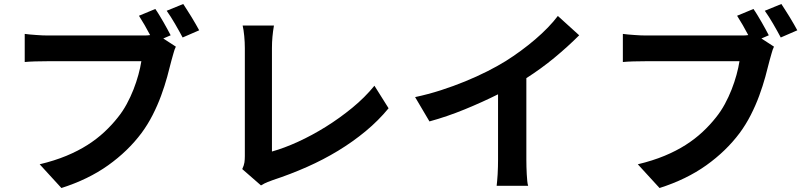

<svg xmlns="http://www.w3.org/2000/svg" viewBox="-20 -888 4040 963"><path d="M799 -695 862 -654Q855 -640 850 -620.5Q845 -601 840 -585Q831 -548 818.5 -502.5Q806 -457 788 -408Q770 -359 745.5 -311Q721 -263 690 -221Q622 -130 522.5 -59Q423 12 288 55L179 -64Q254 -82 313 -106.5Q372 -131 419 -161Q466 -191 503.5 -226Q541 -261 571 -299Q596 -330 615.5 -366Q635 -402 649.5 -439Q664 -476 674 -512.5Q684 -549 689 -581H223Q188 -581 156 -580Q124 -579 104 -577V-718Q115 -716 130 -715Q145 -714 161.5 -712.5Q178 -711 194.5 -710.5Q211 -710 223 -710H686Q695 -710 707 -710Q719 -710 733 -712Q720 -737 705.5 -762Q691 -787 677 -809L759 -843Q769 -829 779.5 -811.5Q790 -794 800.5 -776Q811 -758 820 -741Q829 -724 836 -711ZM899 -868Q908 -854 919 -837Q930 -820 941 -802Q952 -784 962 -766.5Q972 -749 979 -736L896 -700Q888 -715 878 -733Q868 -751 857.5 -769Q847 -787 836.5 -803.5Q826 -820 816 -834Z M1195 -40Q1204 -59 1206 -73.5Q1208 -88 1208 -105V-647Q1208 -676 1205 -707.5Q1202 -739 1197 -760H1354Q1349 -731 1346.5 -703.5Q1344 -676 1344 -647V-128Q1405 -145 1475 -177Q1545 -209 1614 -252Q1683 -295 1746.5 -347Q1810 -399 1858 -458L1929 -345Q1878 -283 1814 -230Q1750 -177 1676 -132Q1602 -87 1519.5 -50.5Q1437 -14 1349 15Q1338 19 1322.5 25Q1307 31 1289 42Z M2620 -87Q2620 -70 2620.5 -51Q2621 -32 2622 -14Q2623 4 2624.5 19.5Q2626 35 2629 44H2471Q2472 35 2473.5 19.5Q2475 4 2476 -14Q2477 -32 2477.5 -51Q2478 -70 2478 -87V-415Q2400 -376 2311 -339.5Q2222 -303 2134 -279L2062 -401Q2128 -415 2191.5 -435.5Q2255 -456 2313.5 -480Q2372 -504 2423.5 -530Q2475 -556 2517 -582Q2555 -606 2592.5 -633.5Q2630 -661 2664.5 -690.5Q2699 -720 2728 -750Q2757 -780 2778 -808L2885 -711Q2828 -654 2761.5 -599Q2695 -544 2620 -496Z M3799 -695 3862 -654Q3855 -640 3850 -620.5Q3845 -601 3840 -585Q3831 -548 3818.5 -502.5Q3806 -457 3788 -408Q3770 -359 3745.5 -311Q3721 -263 3690 -221Q3622 -130 3522.5 -59Q3423 12 3288 55L3179 -64Q3254 -82 3313 -106.5Q3372 -131 3419 -161Q3466 -191 3503.5 -226Q3541 -261 3571 -299Q3596 -330 3615.5 -366Q3635 -402 3649.5 -439Q3664 -476 3674 -512.5Q3684 -549 3689 -581H3223Q3188 -581 3156 -580Q3124 -579 3104 -577V-718Q3115 -716 3130 -715Q3145 -714 3161.5 -712.5Q3178 -711 3194.5 -710.5Q3211 -710 3223 -710H3686Q3695 -710 3707 -710Q3719 -710 3733 -712Q3720 -737 3705.5 -762Q3691 -787 3677 -809L3759 -843Q3769 -829 3779.5 -811.5Q3790 -794 3800.5 -776Q3811 -758 3820 -741Q3829 -724 3836 -711ZM3899 -868Q3908 -854 3919 -837Q3930 -820 3941 -802Q3952 -784 3962 -766.5Q3972 -749 3979 -736L3896 -700Q3888 -715 3878 -733Q3868 -751 3857.5 -769Q3847 -787 3836.5 -803.5Q3826 -820 3816 -834Z"/></svg>

Font: SpoqaHanSansJP-Bold
Style: Regular
Weight: 700
Designer: [Source Han Sans]
Ryoko NISHIZUKA  (kana & ideographs); Paul D. Hunt (Latin, Greek & Cyrillic); Wenlong ZHANG  (bopomofo
Foundry: Spoqa (http://bi.spoqa.com)
Version: Version 1.002.20150607